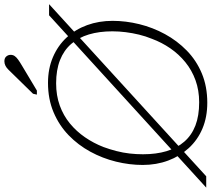

<svg xmlns="http://www.w3.org/2000/svg" viewBox="-118 -906 989 898"><g transform="rotate(-90 377.0 -457.5)"><path d="M728 -426Q728 -364 712.5 -301Q697 -238 666 -181Q635 -124 589 -79Q543 -34 482 -8.5Q421 17 345 17Q278 17 224.5 -5.5Q171 -28 133 -69.5Q95 -111 74.5 -166Q54 -221 54 -285Q54 -347 69.5 -410Q85 -473 116 -530Q147 -587 193 -631.5Q239 -676 300.5 -702Q362 -728 438 -728Q504 -728 558 -705Q612 -682 650 -641Q688 -600 708 -545Q728 -490 728 -426ZM347 -21Q403 -21 450 -38Q497 -55 534.5 -85.5Q572 -116 599.5 -156Q627 -196 644 -242Q656 -271 663.5 -302Q671 -333 675 -364.5Q679 -396 679 -427Q679 -488 664.5 -536.5Q650 -585 620 -619.5Q590 -654 544 -672Q498 -690 436 -690Q379 -690 332 -673Q285 -656 248 -625.5Q211 -595 183.5 -555Q156 -515 138 -469Q127 -439 119 -408Q111 -377 107.5 -346Q104 -315 104 -284Q104 -222 118.5 -173.5Q133 -125 163 -90.5Q193 -56 238.5 -38.5Q284 -21 347 -21ZM-52 12 754 -723H806L1 12ZM477 -890Q490 -903 499 -912.5Q508 -922 518 -927Q528 -932 539 -932Q554 -932 561.5 -923Q569 -914 569 -903Q569 -892 563.5 -884Q558 -876 547 -868Q536 -860 519 -850L402 -780H383L387 -798Z"/></g></svg>

Font: Roboto Serif 20pt Thin
Style: Italic
Weight: 250
Italic angle: -10°
Version: Version 1.007